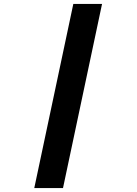

<svg xmlns="http://www.w3.org/2000/svg" viewBox="-20 -759 690 969"><path d="M153 190 350 -739H495L298 190Z"/></svg>

Font: Azeret Mono Thin SemiBold
Style: Italic
Weight: 600
Italic angle: -12°
Version: Version 1.002